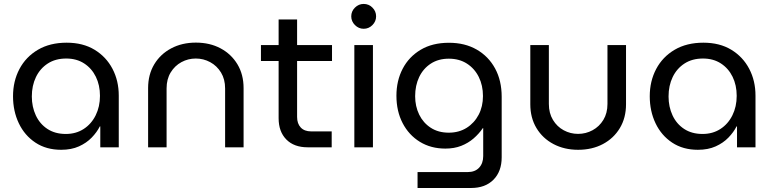

<svg xmlns="http://www.w3.org/2000/svg" viewBox="-20 -735 3863 958"><path d="M285.2 12.4Q210.8 12.4 156.8 -23.4Q102.8 -59.2 73.9 -119.9Q45 -180.6 45 -254.8Q45 -330.2 77.1 -390.8Q109.2 -451.4 169.2 -486.7Q229.2 -522 312.6 -522Q393.8 -522 451.8 -486.8Q509.8 -451.6 541.2 -391.8Q572.6 -332 572.6 -258V0H480.4V-104.2H478Q463.4 -75.2 437.5 -48.4Q411.6 -21.6 373.8 -4.6Q336 12.4 285.2 12.4ZM308.6 -66.6Q359 -66.6 397.4 -91.4Q435.8 -116.2 457.3 -159.5Q478.8 -202.8 478.8 -256.8Q478.8 -310 458.3 -351.9Q437.8 -393.8 400 -418.4Q362.2 -443 310.6 -443Q256.8 -443 218.3 -418Q179.8 -393 159.3 -350.3Q138.8 -307.6 138.8 -253.6Q138.8 -202 158.7 -159.3Q178.6 -116.6 216.7 -91.6Q254.8 -66.6 308.6 -66.6Z M719 0V-295.4Q719 -363.2 749.7 -414.2Q780.4 -465.2 834.4 -493.8Q888.4 -522.4 957.2 -522.4Q1027 -522.4 1080.5 -493.8Q1134 -465.2 1164.7 -414.2Q1195.4 -363.2 1195.4 -295.4V0H1103.2V-293.8Q1103.2 -339.6 1082.8 -373.1Q1062.4 -406.6 1028.9 -424.8Q995.4 -443 956.8 -443Q918.6 -443 885.3 -425Q852 -407 831.6 -373.5Q811.2 -340 811.2 -293.8V0Z M1515.2 0Q1447.2 0 1408.7 -39Q1370.2 -78 1370.2 -145V-638H1462.4V-151.4Q1462.4 -118 1480.7 -98.7Q1499 -79.4 1532.4 -79.4H1635V0ZM1282 -430.6V-510H1636.6V-430.6Z M1748 0V-510H1840.8V0ZM1794.6 -591.4Q1769.6 -591.4 1751.1 -609.9Q1732.6 -628.4 1732.6 -653.4Q1732.6 -678.8 1751.1 -697.1Q1769.6 -715.4 1794.6 -715.4Q1820 -715.4 1838.3 -697.1Q1856.6 -678.8 1856.6 -653.4Q1856.6 -628.4 1838.3 -609.9Q1820 -591.4 1794.6 -591.4Z M2063.4 203V123.6H2313Q2350.2 123.6 2370.6 101.7Q2391 79.8 2391 43.6V-95.8H2389.2Q2369.8 -67.4 2343 -44.2Q2316.2 -21 2281.3 -7.3Q2246.4 6.4 2202.2 6.4Q2130.2 6.4 2075.1 -27.3Q2020 -61 1989 -120.6Q1958 -180.2 1958 -257.4Q1958 -332.2 1989.1 -391.9Q2020.2 -451.6 2078.8 -486.6Q2137.4 -521.6 2220.2 -521.6Q2299.6 -521.6 2358.6 -487.6Q2417.6 -453.6 2450.4 -393.2Q2483.2 -332.8 2483.2 -252.2V50Q2483.2 120.2 2442.3 161.6Q2401.4 203 2330.2 203ZM2219 -73Q2270 -73 2308.4 -97.2Q2346.8 -121.4 2368.3 -162.5Q2389.8 -203.6 2389.8 -255.8Q2389.8 -309 2368.9 -351Q2348 -393 2309.8 -417.6Q2271.6 -442.2 2219.4 -442.2Q2167.4 -442.2 2129.5 -417.5Q2091.6 -392.8 2071.5 -350.6Q2051.4 -308.4 2051.4 -255Q2051.4 -204.6 2071.5 -163.3Q2091.6 -122 2129.3 -97.5Q2167 -73 2219 -73Z M2864.6 12.4Q2795.8 12.4 2741.6 -16.2Q2687.4 -44.8 2656.7 -96Q2626 -147.2 2626 -214.6V-510H2718.6V-216.2Q2718.6 -170.4 2739 -136.7Q2759.4 -103 2792.7 -85Q2826 -67 2864.2 -67Q2903.2 -67 2936.7 -85.2Q2970.2 -103.4 2990.6 -136.9Q3011 -170.4 3011 -216.2V-510H3103.6V-214.6Q3103.6 -147.2 3072.9 -96Q3042.2 -44.8 2988.3 -16.2Q2934.4 12.4 2864.6 12.4Z M3462.2 12.4Q3387.8 12.4 3333.8 -23.4Q3279.8 -59.2 3250.9 -119.9Q3222 -180.6 3222 -254.8Q3222 -330.2 3254.1 -390.8Q3286.2 -451.4 3346.2 -486.7Q3406.2 -522 3489.6 -522Q3570.8 -522 3628.8 -486.8Q3686.8 -451.6 3718.2 -391.8Q3749.6 -332 3749.6 -258V0H3657.4V-104.2H3655Q3640.4 -75.2 3614.5 -48.4Q3588.6 -21.6 3550.8 -4.6Q3513 12.4 3462.2 12.4ZM3485.6 -66.6Q3536 -66.6 3574.4 -91.4Q3612.8 -116.2 3634.3 -159.5Q3655.8 -202.8 3655.8 -256.8Q3655.8 -310 3635.3 -351.9Q3614.8 -393.8 3577 -418.4Q3539.2 -443 3487.6 -443Q3433.8 -443 3395.3 -418Q3356.8 -393 3336.3 -350.3Q3315.8 -307.6 3315.8 -253.6Q3315.8 -202 3335.7 -159.3Q3355.6 -116.6 3393.7 -91.6Q3431.8 -66.6 3485.6 -66.6Z"/></svg>

Font: MuseoModerno Thin
Style: Regular
Weight: 100
Designer: Pablo Cosgaya, Héctor Gatti, Marcela Romero, and the Authors of The MuseoModerno Project.
Foundry: Omnibus-Type Team
Version: Version 1.003